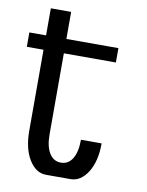

<svg xmlns="http://www.w3.org/2000/svg" viewBox="-99 -760 626 818"><g transform="rotate(10 214.5 -351.0)"><path d="M263.2 0H157.2Q113.3 0 83.7 -47.6Q54.2 -95.2 54.2 -172.9V-522.9H-18.1V-585H54.2V-702.1H142.1V-585H367.2V-522.9H142.1V-172.9Q142.1 -120.1 160.2 -91.1Q178.2 -62 210 -62Q242.2 -62 260 -90.8Q277.8 -119.6 277.8 -172.9H367.2Q367.2 -95.2 337.2 -47.6Q307.1 0 263.2 0Z"/></g></svg>

Font: Favorite Color
Style: Regular
Weight: 400
Designer: Bryce Wilner
Version: Version 1.000;PS 1.0;hotconv 16.6.51;makeotf.lib2.5.65220 DE